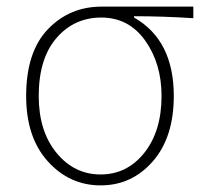

<svg xmlns="http://www.w3.org/2000/svg" viewBox="-20 -547 617 580"><path d="M59 -257Q59 -390 124.5 -458.5Q190 -527 287 -527H564V-492Q472 -498 385 -498V-494Q505 -426 505 -257Q505 -132 441.5 -59.5Q378 13 284 13Q190 13 124.5 -59.5Q59 -132 59 -257ZM468 -257Q468 -355 418.5 -424.5Q369 -494 286 -494Q204 -494 150.5 -432Q97 -370 97 -257Q97 -151 150.5 -85.5Q204 -20 284 -20Q364 -20 416 -85.5Q468 -151 468 -257Z"/></svg>

Font: Noto Sans Korean Thin
Style: Regular
Weight: 250
Designer: Ryoko NISHIZUKA  (kana & ideographs); Paul D. Hunt (Latin, Greek & Cyrillic); Wenlong ZHANG  (bopomofo); Sandoll Communi
Foundry: Adobe Systems Incorporated
Version: Version 1.0001;PS 1;hotconv 1.0.78;makeotf.lib2.5.61930